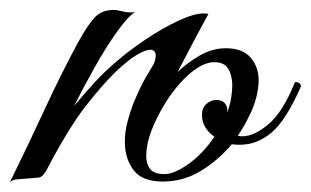

<svg xmlns="http://www.w3.org/2000/svg" viewBox="-57 -358 625 386"><path d="M211 -150Q221 -174 229 -189.5Q237 -205 246 -219Q253 -230 254.5 -236Q256 -242 256 -246Q256 -258 245 -258Q236 -258 218.5 -248Q201 -238 175 -213Q150 -189 115.5 -145Q81 -101 36 -15Q29 -2 20.5 -1Q12 0 -3 1Q-13 2 -22 2.5Q-31 3 -37 8Q-1 -65 32 -136.5Q65 -208 100 -273Q120 -309 134 -323.5Q148 -338 171 -338Q179 -338 188 -335.5Q197 -333 206 -333Q212 -333 215 -334Q201 -326 178.5 -294.5Q156 -263 133 -222Q110 -181 92 -145Q111 -168 132 -191Q153 -214 178 -235Q202 -256 235.5 -278.5Q269 -301 301 -316Q333 -331 352 -331Q359 -331 362 -330Q362 -330 353 -313.5Q344 -297 330 -270.5Q316 -244 300 -213Q317 -230 343 -245.5Q369 -261 397 -261Q431 -261 447 -242Q463 -223 463 -197Q463 -179 457.5 -159.5Q452 -140 444 -125Q434 -104 421 -85Q425 -84 430 -84Q454 -84 483 -108.5Q512 -133 536 -193Q548 -193 548 -184Q518 -116 489 -91.5Q460 -67 425 -67Q416 -67 409 -68Q382 -36 347 -14.5Q312 7 270 7Q229 7 211.5 -16Q194 -39 194 -73Q194 -93 199 -112Q204 -131 211 -150ZM349 -127Q349 -141 358 -149Q367 -157 378 -157Q389 -157 394.5 -151Q400 -145 400 -137Q400 -134 400 -132Q406 -149 408 -163Q410 -177 410 -186Q410 -206 402 -219.5Q394 -233 374 -233Q349 -233 319 -205Q289 -177 265 -133Q250 -105 243.5 -84Q237 -63 237 -44Q237 -28 245 -18Q253 -8 274 -8Q293 -8 321.5 -28Q350 -48 374 -83Q349 -101 349 -127Z"/></svg>

Font: Great Vibes
Style: Regular
Weight: 400
Designer: Robert E. Leuschke, Viktoriya Grabowska, Viviana Monsalve, Eben Sorkin
Foundry: Robert E. Leuschke
Version: Version 1.103; ttfautohint (v1.8.4.7-5d5b)